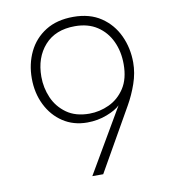

<svg xmlns="http://www.w3.org/2000/svg" viewBox="-80 -780 765 851"><g transform="rotate(-10 302.5 -355.0)"><path d="M306 -710Q380 -710 430.5 -676Q481 -642 507 -586Q533 -530 533 -465Q533 -418 516.5 -370.5Q500 -323 476 -281L316 0H267L436 -289Q417 -270 375.5 -254Q334 -238 287 -238Q225 -238 178 -269Q131 -300 104.5 -353.5Q78 -407 78 -473Q78 -538 104 -592Q130 -646 181 -678Q232 -710 306 -710ZM306 -668Q218 -668 169.5 -613.5Q121 -559 121 -473Q121 -423 140.5 -378Q160 -333 200.5 -304Q241 -275 303 -275Q349 -275 392 -295Q435 -315 462.5 -357Q490 -399 490 -465Q490 -522 468.5 -568Q447 -614 406 -641Q365 -668 306 -668Z"/></g></svg>

Font: Haskoy ExtraLight
Style: Regular
Weight: 200
Designer: Ertekin Erdin
Foundry: Ertekin Erdin
Version: Version 2.000; ttfautohint (v1.8.4.7-5d5b)